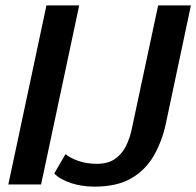

<svg xmlns="http://www.w3.org/2000/svg" viewBox="-20 -687 731 715"><path d="M11 0 153 -667H275L133 0ZM597 -224Q583 -160 552.5 -107Q522 -54 469 -23Q416 8 332 8Q284 8 243.5 -5.5Q203 -19 182 -41L224 -113Q242 -98 272.5 -87.5Q303 -77 341 -77Q382 -77 408 -95Q434 -113 449 -143Q464 -173 471 -208L569 -667H691Z"/></svg>

Font: Epunda Sans SemiBold
Style: Italic
Weight: 600
Italic angle: -12.0243°
Designer: Simon Atzbach
Foundry: typofactur
Version: Version 2.204; ttfautohint (v1.8.4.7-5d5b)